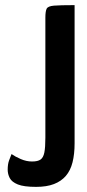

<svg xmlns="http://www.w3.org/2000/svg" viewBox="-20 -720 341 749"><path d="M121 9Q73 9 49.5 -0.5Q26 -10 18 -25.5Q10 -41 10 -58Q10 -80 15.5 -94.5Q21 -109 25 -119Q39 -109 61 -99.5Q83 -90 105 -90Q127 -90 138 -97.5Q149 -105 153 -125Q157 -145 157 -183V-651Q157 -676 162 -686Q167 -696 190.5 -698Q214 -700 271 -700V-161Q271 -119 263 -87Q255 -55 237 -34Q219 -13 190.5 -2Q162 9 121 9Z"/></svg>

Font: Yanone Kaffeesatz
Style: Bold
Weight: 700
Designer: Yanone (Cyrillic: Daniel Pouzeot, Huerta Tipografica, and Cyreal)
Foundry: Yanone
Version: Version 2.003